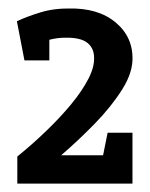

<svg xmlns="http://www.w3.org/2000/svg" viewBox="-20 -768 357 458"><path d="M21.3 -330V-394.7Q56 -422.7 89.3 -454.7Q122.7 -486.7 149.3 -518.8Q176 -551 191.2 -580.7Q206.3 -610.3 204.3 -633.7H296Q298 -597 272 -555.5Q246 -514 206.2 -473.2Q166.3 -432.3 126 -397.7H296V-330ZM41.3 -652.3 20.3 -717.3Q44.3 -728.7 77.3 -738.7Q110.3 -748.7 151.7 -747.7L142.3 -678Q118 -679 94.2 -672.2Q70.3 -665.3 41.3 -652.3ZM204.3 -624Q206.3 -650.7 189.5 -665Q172.7 -679.3 132.7 -678L142 -747.7Q213.7 -749.7 255.8 -714.5Q298 -679.3 296 -624ZM296 -451.3V-330H212.3L236.7 -451.3ZM97.7 -624H38.3L20.3 -717.3H97.7Z"/></svg>

Font: Epunda Slab Light
Style: Regular
Weight: 300
Designer: Simon Atzbach
Foundry: typofactur
Version: Version 1.102